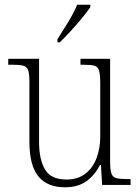

<svg xmlns="http://www.w3.org/2000/svg" viewBox="-20 -786 595 816"><path d="M256 10Q181 10 143 -36.5Q105 -83 105 -184V-439Q105 -473 99.5 -488Q94 -503 78 -507Q62 -511 30 -511H15V-536H146V-183Q146 -109 171 -66Q196 -23 263 -23Q311 -23 343 -48Q375 -73 390.5 -114.5Q406 -156 406 -205V-433Q406 -469 401 -486Q396 -503 380.5 -507Q365 -511 332 -511H322V-536H448V-99Q448 -65 453.5 -49Q459 -33 474 -29Q489 -25 518 -25H535V0H414L409 -85H405Q384 -43 348 -16.5Q312 10 256 10ZM224 -619Q246 -653 270 -692.5Q294 -732 308 -766H364V-756Q353 -739 330 -711Q307 -683 281 -654.5Q255 -626 234 -606H224Z"/></svg>

Font: Noto Serif Lao SemiCondensed ExtraLight
Style: Regular
Weight: 200
Width: 4
Designer: Monotype Design Team
Foundry: Monotype Imaging Inc.
Version: Version 2.003; ttfautohint (v1.8.4.7-5d5b)